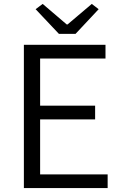

<svg xmlns="http://www.w3.org/2000/svg" viewBox="-20 -961 624 981"><path d="M102 0H530V-70H185V-351H466V-421H185V-662H519V-732H102ZM281 -788H366L484 -914L449 -941L325 -836H321L198 -941L162 -914Z"/></svg>

Font: Source Han Sans JP Normal
Style: Regular
Weight: 350
Designer: Ryoko NISHIZUKA 西塚涼子 (kana, bopomofo & ideographs); Paul D. Hunt (Latin, Greek & Cyrillic); Sandoll Communications 산돌커뮤니
Foundry: Adobe
Version: Version 2.002;hotconv 1.0.116;makeotfexe 2.5.65601